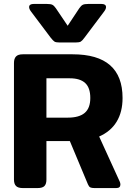

<svg xmlns="http://www.w3.org/2000/svg" viewBox="-20 -956 674 976"><path d="M238 -764 138 -897Q128 -910 128 -920Q128 -936 152 -936H217Q238 -936 246.5 -931.5Q255 -927 264 -914L324 -825L383 -914Q392 -927 400.5 -931.5Q409 -936 430 -936H495Q519 -936 519 -920Q519 -910 509 -897L409 -764Q398 -749 390.5 -744.5Q383 -740 363 -740H284Q264 -740 257 -744.5Q250 -749 238 -764ZM51 -43V-636Q51 -658 61.5 -669Q72 -680 96 -680H349Q603 -680 603 -458Q603 -387 573 -337.5Q543 -288 484 -262L589 -32Q592 -25 592 -18Q592 0 571 0H460Q446 0 439 -3.5Q432 -7 427 -19L335 -239H216V-43Q216 -21 206 -10.5Q196 0 171 0H96Q72 0 61.5 -10.5Q51 -21 51 -43ZM325 -358Q382 -358 410.5 -382Q439 -406 439 -458Q439 -510 413 -534Q387 -558 335 -558H216V-358Z"/></svg>

Font: Mitr Medium
Style: Regular
Weight: 500
Designer: Thanarat Vachiruckul
Foundry: Cadson Demak
Version: Version 1.002